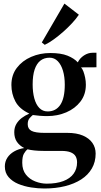

<svg xmlns="http://www.w3.org/2000/svg" viewBox="-20 -814 562 1070"><path d="M227 236.5Q191.5 236.5 153 230.5Q114.5 224.5 81.5 210.8Q48.5 197 27.8 173Q7 149 7 113.5Q7 86.5 20.8 65.2Q34.5 44 58.8 30Q83 16 115 11Q88.5 -2.5 74 -24Q59.5 -45.5 59.5 -77.5Q59.5 -103 71 -122.8Q82.5 -142.5 101.5 -156.8Q120.5 -171 143.5 -181Q87.5 -207 65.5 -249.2Q43.5 -291.5 43.5 -340.5Q43.5 -396 73.8 -435.8Q104 -475.5 153.5 -497Q203 -518.5 260 -518.5Q319.5 -518.5 356.2 -503.8Q393 -489 413.5 -466.5Q425 -490 448 -505Q471 -520 496 -520H517.5V-439L431.5 -438.5Q439 -431 444.8 -415.8Q450.5 -400.5 454.5 -381.2Q458.5 -362 458.5 -342Q458.5 -287.5 428.5 -248.2Q398.5 -209 349.5 -188Q300.5 -167 243 -167Q223 -167 201 -168.8Q179 -170.5 163 -173Q154 -166 144.2 -154.5Q134.5 -143 134.5 -121.5Q134.5 -95.5 156 -84.5Q177.5 -73.5 228 -73.5H355.5Q407 -73.5 442 -58.5Q477 -43.5 495 -17.5Q513 8.5 513 42Q513 88.5 492 124.8Q471 161 432.8 185.8Q394.5 210.5 342.2 223.5Q290 236.5 227 236.5ZM240.5 209.5Q295 209.5 332.8 195.2Q370.5 181 390 154.2Q409.5 127.5 409.5 91Q409.5 71.5 401.5 57.2Q393.5 43 374.2 35Q355 27 322 27H223.5Q194.5 27 171.5 24.5Q148.5 22 133.5 18Q122 27 113 43Q104 59 104 93Q104 133.5 124.5 159.2Q145 185 176.8 197.2Q208.5 209.5 240.5 209.5ZM245.5 -193Q291.5 -193 316.2 -230Q341 -267 341 -342.5Q341 -385.5 331 -419.5Q321 -453.5 302 -473Q283 -492.5 256.5 -492.5Q226 -492.5 205 -476Q184 -459.5 173 -426.5Q162 -393.5 162 -343.5Q162 -300 171.2 -265.8Q180.5 -231.5 199.2 -212.2Q218 -193 245.5 -193ZM229 -564.5 213 -577.5 339 -794 419.5 -732Q404.5 -709.5 381.8 -685Q359 -660.5 332.8 -637.2Q306.5 -614 280 -594.8Q253.5 -575.5 230 -564.5Z"/></svg>

Font: Merriweather 144pt SemiBold
Style: Regular
Weight: 600
Version: Version 2.100